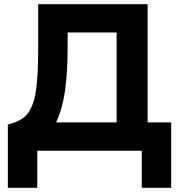

<svg xmlns="http://www.w3.org/2000/svg" viewBox="-20 -720 862 917"><path d="M537 0V-565H303V-496.5Q303 -374 290.5 -286.8Q278 -199.5 250.8 -142Q223.5 -84.5 178.5 -51Q133.5 -17.5 69 -2L17.5 -125.5Q61.5 -135.5 89.8 -156Q118 -176.5 134 -216.8Q150 -257 156.2 -324.8Q162.5 -392.5 162.5 -496.5V-700H685V0ZM17.5 177V-125.5L106 -121.5L154.5 -135.5H797.5V177H657V0H158V177Z"/></svg>

Font: Geologica Cursive SemiBold
Style: Regular
Weight: 600
Designer: Sindre Bremnes, Frode Helland
Foundry: Monokrom Skriftforlag AS
Version: Version 1.010;gftools[0.9.28]